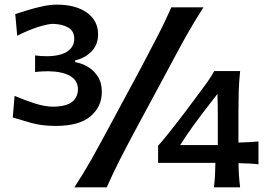

<svg xmlns="http://www.w3.org/2000/svg" viewBox="-20 -803 1150 823"><path d="M218.8 -263.2Q159.2 -263.2 112.3 -276.6Q65.4 -290 34.7 -299.3L42.5 -392.1Q84.5 -374 128.4 -359.9Q172.4 -345.7 207.5 -345.7Q265.6 -346.7 289.8 -366.9Q314 -387.2 314 -420.4Q314 -458 280.8 -477.3Q247.6 -496.6 187.5 -497.6Q173.3 -497.6 158.9 -496.8Q144.5 -496.1 130.4 -494.1V-565.4Q154.3 -562 182.1 -562Q241.7 -563 270 -583.3Q298.3 -603.5 298.3 -636.7Q298.3 -669.4 273.2 -684.6Q248 -699.7 206.1 -700.7Q186.5 -700.7 144 -687.5Q101.6 -674.3 53.7 -649.9L45.4 -742.7Q67.4 -750 98.6 -759.5Q129.9 -769 162.8 -776.1Q195.8 -783.2 222.7 -783.2Q304.7 -783.2 352.5 -748.8Q400.4 -714.4 400.4 -656.2Q400.4 -610.4 371.3 -581.5Q342.3 -552.7 302.2 -544.4V-536.6Q329.6 -532.2 355.7 -517.1Q381.8 -502 399.2 -475.3Q416.5 -448.7 416.5 -409.2Q416.5 -345.7 367.9 -304.4Q319.3 -263.2 218.8 -263.2ZM298.8 0Q337.9 -59.6 370.4 -117.2Q402.8 -174.8 442.4 -248.5L586.4 -516.1Q627 -592.8 657.2 -651.4Q687.5 -710 714.4 -771.5H852.1Q812.5 -710 779.5 -651.4Q746.6 -592.8 706.1 -516.1L562 -248.5Q522.5 -174.8 493.2 -117.2Q463.9 -59.6 437.5 0ZM1002.4 -103.5Q1002.9 -49.8 1009.3 0H897Q900.4 -27.3 901.6 -51.5Q902.8 -75.7 903.3 -105H657.7V-178.2Q671.9 -193.8 691.4 -217.8Q710.9 -241.7 731.2 -268.1Q751.5 -294.4 768.6 -316.4L833.5 -403.3Q851.1 -426.3 868.4 -450.7Q885.7 -475.1 898.4 -498.5H1009.3Q1004.4 -452.6 1003.2 -408.9Q1002 -365.2 1002 -321.8V-191.9Q1024.4 -192.4 1047.4 -193.6Q1070.3 -194.8 1087.9 -196.8V-98.6Q1070.8 -101.1 1047.6 -102.1Q1024.4 -103 1002.4 -103.5ZM752.4 -181.2H913.6V-303.7Q913.6 -352.1 912.1 -400.4L863.3 -337.4Q833.5 -298.8 805.2 -259.5Q776.9 -220.2 752.4 -181.2Z"/></svg>

Font: Pinar-DS3-FD SemiBold
Style: Regular
Weight: 600
Designer: Amin Abedi
Version: Version 3.000